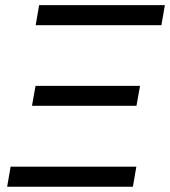

<svg xmlns="http://www.w3.org/2000/svg" viewBox="-20 -713 649 733"><path d="M7.3 0H487.3L500.5 -76.7H20.5ZM116.2 -616.7H596.2L609.4 -693.4H129.4ZM102.1 -309.1H501L514.6 -385.3H115.7Z"/></svg>

Font: Cascadia Mono NF SemiLight
Style: Italic
Weight: 350
Italic angle: -10°
Monospace: yes
Designer: Aaron Bell
Foundry: Saja Typeworks
Version: Version 2404.023